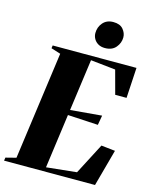

<svg xmlns="http://www.w3.org/2000/svg" viewBox="-162 -1062 909 1152"><g transform="rotate(15 293.0 -486.5)"><path d="M-22.5 0 -19.5 -19.5 45 -36 137 -706.5 78 -725 80.5 -743H601L590 -554H519.5L480 -700.5L325.5 -717L281.5 -396L476 -413L465.5 -353L277 -363.5L231 -26.5L418.5 -46L518.5 -238.5L605 -229L542.5 0ZM386.5 -809Q362 -809 344.5 -819.2Q327 -829.5 317.8 -846Q308.5 -862.5 308.5 -881.5Q308.5 -918.5 332 -945.8Q355.5 -973 396.5 -973Q438 -973 457.8 -949.5Q477.5 -926 477.5 -899Q477.5 -864.5 454.2 -836.8Q431 -809 386.5 -809Z"/></g></svg>

Font: Merriweather 144pt Black
Style: Italic
Weight: 900
Italic angle: -7.8°
Version: Version 2.101